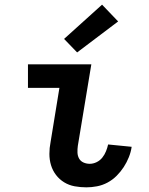

<svg xmlns="http://www.w3.org/2000/svg" viewBox="-20 -796 640 824"><path d="M351 8Q325 8 300.5 3.5Q276 -1 255.5 -13.5Q235 -26 220.5 -45Q206 -64 199 -87Q192 -110 192 -135.5Q192 -161 197 -186L235 -419H100V-520H372L314 -170Q312 -156 312.5 -141.5Q313 -127 319.5 -115.5Q326 -104 338.5 -98.5Q351 -93 365 -93Q380 -93 394.5 -100Q409 -107 419 -119.5Q429 -132 435 -147Q441 -162 444 -176L545 -166Q542 -144 533 -121.5Q524 -99 511 -79Q498 -59 480.5 -41.5Q463 -24 441.5 -12.5Q420 -1 396.5 3.5Q373 8 351 8ZM311 -571 255 -629 418 -776 487 -704Z"/></svg>

Font: Iosevka HT Extended
Style: Bold Italic
Weight: 700
Width: 7
Italic angle: -9°
Monospace: yes
Designer: Belleve Invis
Foundry: Belleve Invis
Version: Version 32.3.0; ttfautohint (v1.8.4)